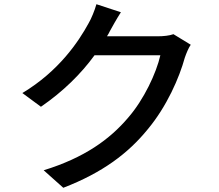

<svg xmlns="http://www.w3.org/2000/svg" viewBox="-20 -836 1040 910"><path d="M884 -624 802 -674C783 -667 755 -664 727 -664H487C492 -672 497 -680 501 -689C512 -709 533 -747 553 -778L437 -816C429 -787 412 -746 400 -726C352 -638 259 -499 86 -395L174 -330C279 -402 364 -486 428 -574H740C721 -490 662 -364 588 -279C500 -175 379 -88 187 -29L280 54C467 -18 588 -110 680 -223C771 -332 830 -468 856 -563C863 -583 873 -608 884 -624Z"/></svg>

Font: Spoqa Han Sans Neo Medium
Style: Regular
Weight: 500
Designer: [Spoqa Han Sans Neo] Dong-huui Kim ___ Younghwa Kang ___ Yujin Lee ___ [Noto Sans] Ryoko NISHIZUKA ____ (kana & ideograp
Foundry: Spoqa (http://www.spoqa-han-sans.com)
Version: Version 1.100;hotconv 1.0.109;makeotfexe 2.5.65596